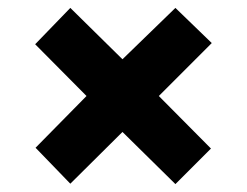

<svg xmlns="http://www.w3.org/2000/svg" viewBox="-20 -596 626 486"><path d="M424 -576 516 -487 382 -353 514 -220 424 -130 290 -262 158 -131 70 -222 199 -353 69 -484 158 -576 290 -446Z"/></svg>

Font: Noto Sans Arabic Blk
Style: Regular
Weight: 900
Designer: Monotype Design Team, Nadine Chahine, Nizar Qandah and Khaled Hosny
Foundry: Monotype Imaging Inc.
Version: Version 2.012; ttfautohint (v1.8.4.7-5d5b)